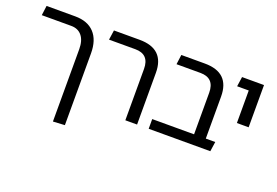

<svg xmlns="http://www.w3.org/2000/svg" viewBox="-104 -908 2040 1414"><g transform="rotate(20 915.5 -201.0)"><path d="M388 191V-376Q388 -443 358 -480Q328 -517 274 -517H43L53 -593H277Q375 -593 427.5 -537Q480 -481 480 -376V186Z M886 0V-402Q886 -517 776 -517H570L581 -593H782Q978 -593 978 -405V0Z M1069 0V-76H1397V-402Q1397 -517 1286 -517H1099L1109 -593H1293Q1489 -593 1489 -405V-76H1563L1552 0Z M1665 -262V-517H1574L1585 -593H1757V-262Z"/></g></svg>

Font: Go Noto Current
Style: Regular
Weight: 400
Designer: Monotype Design Team
Foundry: Monotype Imaging Inc.
Version: Version 2.007; ttfautohint (v1.8) -l 8 -r 50 -G 200 -x 14 -D